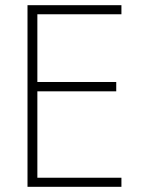

<svg xmlns="http://www.w3.org/2000/svg" viewBox="-20 -720 564 740"><path d="M124 -368V-35H448V0H86V-700H448V-665H124V-404H428V-368Z"/></svg>

Font: Renner
Style: Thin
Weight: 200
Version: Version 003.000 ; ttfautohint (v0.97) -l 8 -r 50 -G 200 -x 1